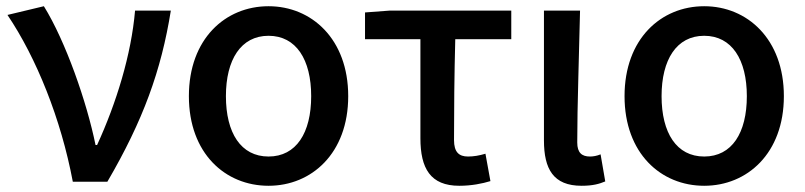

<svg xmlns="http://www.w3.org/2000/svg" viewBox="-20 -584 2587 617"><path d="M214 0H325C440 -197 498 -357 529 -550H414C402 -409 354 -253 292 -118H287C259 -256 191 -451 121 -564L4 -536C97 -398 176 -202 214 0Z M843 13C981 13 1099 -91 1099 -275C1099 -459 981 -564 843 -564C704 -564 587 -459 587 -275C587 -91 704 13 843 13ZM843 -81C754 -81 706 -157 706 -275C706 -392 754 -469 843 -469C932 -469 980 -392 980 -275C980 -157 932 -81 843 -81Z M1456 13C1495 13 1530 6 1556 -2L1540 -90C1520 -84 1502 -81 1484 -81C1455 -81 1439 -95 1439 -134C1439 -230 1440 -344 1443 -458H1623V-550H1233L1153 -544V-458H1331V-140C1331 -43 1363 13 1456 13Z M1849 13C1885 13 1906 7 1925 -1L1910 -88C1898 -83 1886 -81 1876 -81C1850 -81 1835 -93 1835 -126C1835 -246 1841 -408 1844 -550H1728V-133C1728 -41 1758 13 1849 13Z M2243 13C2381 13 2499 -91 2499 -275C2499 -459 2381 -564 2243 -564C2104 -564 1987 -459 1987 -275C1987 -91 2104 13 2243 13ZM2243 -81C2154 -81 2106 -157 2106 -275C2106 -392 2154 -469 2243 -469C2332 -469 2380 -392 2380 -275C2380 -157 2332 -81 2243 -81Z"/></svg>

Font: Source Han Sans JP Medium
Style: Regular
Weight: 500
Designer: Ryoko NISHIZUKA 西塚涼子 (kana, bopomofo & ideographs); Paul D. Hunt (Latin, Greek & Cyrillic); Sandoll Communications 산돌커뮤니
Foundry: Adobe
Version: Version 2.002;hotconv 1.0.116;makeotfexe 2.5.65601